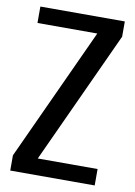

<svg xmlns="http://www.w3.org/2000/svg" viewBox="-81 -753 567 806"><g transform="rotate(10 202.5 -350.0)"><path d="M125 -70H380V0H20V-65L280 -630H25V-700H385V-635Z"/></g></svg>

Font: Cuprum
Style: Regular
Weight: 400
Designer: Jovanny Lemonad
Foundry: Jovanny Lemonad
Version: Version 1.002